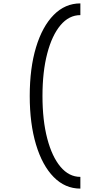

<svg xmlns="http://www.w3.org/2000/svg" viewBox="-20 -965 640 1130"><path d="M453 145Q363 145 296 77Q229 9 192 -114Q155 -237 155 -400Q155 -564 192 -686.5Q229 -809 296 -877Q363 -945 453 -945V-876Q386 -876 336 -816.5Q286 -757 258 -650Q230 -543 230 -400Q230 -257 258 -150Q286 -43 336 16.5Q386 76 453 76Z"/></svg>

Font: Victor Mono
Style: Regular
Weight: 400
Monospace: yes
Designer: Rune Bjørnerås
Version: Version 1.561;gftools[0.9.30]